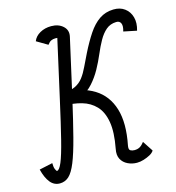

<svg xmlns="http://www.w3.org/2000/svg" viewBox="-176 -916 944 1031"><g transform="rotate(-15 296.5 -400.0)"><path d="M30 14Q-2 14 -23 -12Q-44 -38 -56 -86L18 -102Q18 -79 23.5 -67Q29 -55 32 -55Q45 -55 60.5 -92Q76 -129 96.5 -210.5Q117 -292 146.5 -424.5Q176 -557 219 -748Q218 -745 218.5 -744.5Q219 -744 218 -744.5Q217 -745 207 -745Q194 -745 183.5 -740Q173 -735 163 -721L102 -757Q112 -783 139.5 -798.5Q167 -814 202 -814Q243 -814 268 -791Q293 -768 285 -733Q244 -549 214.5 -419.5Q185 -290 163 -205.5Q141 -121 121.5 -73Q102 -25 80.5 -5.5Q59 14 30 14ZM459 14Q432 14 408 2.5Q384 -9 372 -31.5Q360 -54 367 -88H435Q431 -66 440.5 -60.5Q450 -55 463 -55Q481 -55 493.5 -62.5Q506 -70 518 -86L556 -28Q549 -16 532.5 -7Q516 2 496.5 8Q477 14 459 14ZM367 -88Q384 -177 374 -235Q364 -293 333 -325.5Q302 -358 256.5 -371Q211 -384 157 -384L172 -452Q276 -452 343 -410.5Q410 -369 434.5 -288.5Q459 -208 435 -88ZM157 -384 172 -452Q214 -452 240.5 -465Q267 -478 284.5 -501Q302 -524 317 -556Q332 -588 351 -626Q379 -682 407 -724Q435 -766 469 -789.5Q503 -813 548 -814Q585 -815 610.5 -796Q636 -777 645 -744.5Q654 -712 642 -671L569 -686Q578 -715 571 -730.5Q564 -746 545 -745Q512 -744 489 -724.5Q466 -705 448 -673Q430 -641 413.5 -602Q397 -563 376 -525Q355 -487 326.5 -455Q298 -423 257 -403.5Q216 -384 157 -384Z"/></g></svg>

Font: Victor Mono
Style: Italic
Weight: 400
Italic angle: -12°
Monospace: yes
Designer: Rune Bjørnerås
Version: Version 1.561;gftools[0.9.30]